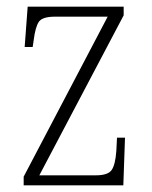

<svg xmlns="http://www.w3.org/2000/svg" viewBox="-20 -556 456 576"><path d="M51 0V-26L303 -506H145Q107 -506 96.5 -490.5Q86 -475 81 -435L78 -415H54L63 -536H351V-510L98 -30H267Q304 -30 315 -46Q326 -62 329 -103L331 -143H355L350 0Z"/></svg>

Font: Noto Serif Tamil Condensed ExtraLight
Style: Regular
Weight: 200
Width: 3
Designer: Indian Type Foundry, Tom Grace, and the Monotype Design Team
Foundry: Monotype Imaging Inc.
Version: Version 2.004; ttfautohint (v1.8.4.7-5d5b)